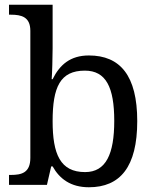

<svg xmlns="http://www.w3.org/2000/svg" viewBox="-20 -780 654 810"><path d="M355 10C487 10 559 -76 559 -269C559 -461 487 -546 355 -546C277 -546 232 -507 202 -446H198C200 -468 202 -541 202 -576V-760H18V-718H26C70 -718 108 -709 108 -650V-114C108 -51 71 -42 26 -42H18V0H178L196 -78H202C231 -26 278 10 355 10ZM339 -54C234 -54 202 -130 202 -269C202 -413 234 -482 338 -482C427 -482 462 -412 462 -270C462 -130 427 -54 339 -54Z"/></svg>

Font: Noto Serif
Style: Regular
Weight: 400
Designer: Monotype Design Team
Foundry: Monotype Imaging Inc.
Version: Version 2.015